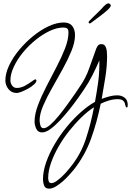

<svg xmlns="http://www.w3.org/2000/svg" viewBox="-20 -889 781 1144"><path d="M272 235Q250 235 243 217Q236 199 236 180Q236 132 255 78Q274 24 306 -30.5Q338 -85 378.5 -134Q419 -183 462.5 -221.5Q506 -260 546 -282Q556 -337 564 -393Q572 -449 572 -504V-529Q553 -485 530.5 -440.5Q508 -396 480 -355Q468 -337 446 -306Q424 -275 396 -239.5Q368 -204 338.5 -172.5Q309 -141 281 -120.5Q253 -100 231 -100Q206 -100 196 -122Q186 -144 186 -165Q186 -209 206.5 -263Q227 -317 257 -375Q287 -433 317 -490.5Q347 -548 367.5 -600.5Q388 -653 388 -696Q388 -713 380.5 -719Q373 -725 358 -725Q320 -725 277 -705Q234 -685 192 -651Q150 -617 116.5 -576Q83 -535 62.5 -491.5Q42 -448 42 -410Q42 -394 52 -379.5Q62 -365 80 -365Q105 -365 128.5 -378Q152 -391 169 -403.5Q186 -416 189 -416Q197 -416 197 -409Q197 -399 183 -386Q169 -373 148.5 -361.5Q128 -350 109 -342.5Q90 -335 80 -335Q49 -335 30.5 -358Q12 -381 12 -410Q12 -452 34.5 -499.5Q57 -547 94.5 -592Q132 -637 177.5 -674Q223 -711 270.5 -733Q318 -755 360 -755Q395 -755 411 -733.5Q427 -712 427 -680Q427 -637 405.5 -585Q384 -533 353 -476.5Q322 -420 290.5 -365Q259 -310 237.5 -260Q216 -210 216 -171Q216 -160 220.5 -142.5Q225 -125 240 -125Q256 -125 279.5 -145.5Q303 -166 329.5 -198.5Q356 -231 381 -265.5Q406 -300 426 -329Q446 -358 455 -372Q492 -425 512 -483.5Q532 -542 554 -601Q559 -612 565 -619Q571 -626 584 -626Q601 -626 608 -613Q615 -600 616.5 -583.5Q618 -567 618 -555Q618 -493 607.5 -427.5Q597 -362 586 -300Q608 -308 631.5 -314.5Q655 -321 678 -321Q704 -321 722.5 -307Q741 -293 741 -265V-261Q741 -257 740 -253Q739 -249 735 -248Q729 -251 727.5 -259Q726 -267 723 -276Q720 -285 710.5 -291.5Q701 -298 680 -298Q655 -298 628.5 -290Q602 -282 580 -271Q559 -165 523 -64Q487 37 419 123Q408 136 391 155Q374 174 353.5 192Q333 210 312 222.5Q291 235 272 235ZM286 202Q299 202 315 191Q331 180 347.5 164.5Q364 149 377.5 133.5Q391 118 398 109Q461 32 491.5 -61Q522 -154 540 -250Q505 -228 467.5 -192Q430 -156 394 -111Q358 -66 329.5 -16.5Q301 33 284 81.5Q267 130 267 172Q267 181 270.5 191.5Q274 202 286 202ZM515 -749Q514 -749 511 -751Q508 -753 508 -754Q508 -759 511 -763Q515 -768 531 -783.5Q547 -799 566 -817.5Q585 -836 597 -850Q604 -857 611.5 -863Q619 -869 626 -869Q630 -869 634 -866Q640 -862 640 -856Q640 -847 621.5 -830Q603 -813 575.5 -792.5Q548 -772 520 -751Q516 -749 515 -749Z"/></svg>

Font: Licorice
Style: Regular
Weight: 400
Designer: Robert E. Leuschke
Foundry: Robert E. Leuschke
Version: Version 1.010; ttfautohint (v1.8.3)